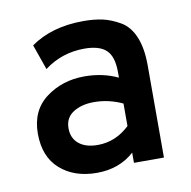

<svg xmlns="http://www.w3.org/2000/svg" viewBox="-58 -770 553 555"><g transform="rotate(-10 218.5 -492.5)"><path d="M294 -283V-313Q250 -273 184 -273Q118 -273 76.5 -309.5Q35 -346 35 -414Q35 -482 83 -518Q131 -554 196 -554Q250 -554 294 -533V-550Q294 -595 274 -614Q254 -633 210 -633Q144 -633 92 -594L66 -668Q128 -712 221 -712Q253 -712 277.5 -706.5Q302 -701 328 -686Q354 -671 368 -637.5Q382 -604 382 -554V-283ZM200 -352Q253 -352 294 -391V-457Q254 -476 210 -476Q174 -476 149.5 -460.5Q125 -445 125 -414Q125 -385 145 -368.5Q165 -352 200 -352Z"/></g></svg>

Font: Overpass Light
Style: Bold
Weight: 600
Designer: Delve Withrington, Thomas Jockin
Foundry: Delve Fonts
Version: Version 3.000;DELV;Overpass